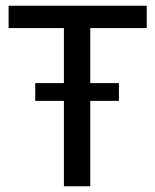

<svg xmlns="http://www.w3.org/2000/svg" viewBox="-20 -650 541 670"><path d="M395 -360V-298H295V0H203V-298H103V-360H203V-552H10V-630H492V-552H295V-360Z"/></svg>

Font: Mukta
Style: Regular
Weight: 400
Designer: Girish Dalvi and Yashodeep Gholap
Foundry: Ek Type
Version: Version 2.538;PS 1.001;hotconv 16.6.51;makeotf.lib2.5.65220;